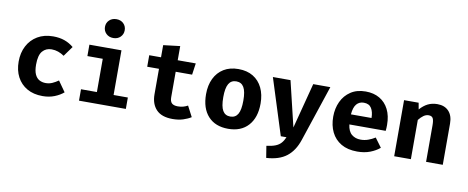

<svg xmlns="http://www.w3.org/2000/svg" viewBox="-82 -1219 4473 1836"><g transform="rotate(10 2154.0 -301.0)"><path d="M360.5 -110.3Q393.8 -110.3 423.3 -123.3Q452.8 -136.4 482.1 -156.9L554.4 -54.4Q518.5 -23.6 466.9 -3.1Q415.4 17.4 351.8 17.4Q264.1 17.4 201 -18.7Q137.9 -54.9 104.1 -119.2Q70.3 -183.6 70.3 -268.7Q70.3 -353.8 104.9 -420.3Q139.5 -486.7 203.3 -524.6Q267.2 -562.6 354.9 -562.6Q416.9 -562.6 465.4 -545.4Q513.8 -528.2 554.4 -494.4L484.1 -396.9Q456.4 -416.4 425.6 -427.2Q394.9 -437.9 361.5 -437.9Q306.7 -437.9 273.1 -399.2Q239.5 -360.5 239.5 -268.7Q239.5 -208.7 255.4 -174.1Q271.3 -139.5 298.7 -124.9Q326.2 -110.3 360.5 -110.3Z M922.1 -829.7Q964.1 -829.7 990.8 -803.6Q1017.4 -777.4 1017.4 -738.5Q1017.4 -699.5 990.8 -673.1Q964.1 -646.7 922.1 -646.7Q879.5 -646.7 852.6 -673.1Q825.6 -699.5 825.6 -738.5Q825.6 -777.4 852.6 -803.6Q879.5 -829.7 922.1 -829.7ZM1020 -544.6V-110.8H1158.5V0H703.6V-110.8H857.9V-433.8H708.7V-544.6Z M1792.8 -31.8Q1761 -11.3 1715.9 3.1Q1670.8 17.4 1614.4 17.4Q1507.7 17.4 1455.9 -37.2Q1404.1 -91.8 1404.1 -185.6V-432.8H1289.7V-544.6H1404.1V-662.6L1566.2 -682.1V-544.6H1741.5L1725.6 -432.8H1566.2V-185.6Q1566.2 -145.1 1584.6 -127.7Q1603.1 -110.3 1643.6 -110.3Q1672.3 -110.3 1696.2 -117.2Q1720 -124.1 1739 -134.9Z M2153.8 -562.6Q2237.9 -562.6 2296.9 -526.7Q2355.9 -490.8 2387.2 -425.9Q2418.5 -361 2418.5 -273.8Q2418.5 -137.4 2348.7 -60Q2279 17.4 2153.8 17.4Q2028.7 17.4 1959 -59Q1889.2 -135.4 1889.2 -272.8Q1889.2 -359.5 1920.8 -424.6Q1952.3 -489.7 2011.5 -526.2Q2070.8 -562.6 2153.8 -562.6ZM2153.8 -443.1Q2104.1 -443.1 2080.3 -402.3Q2056.4 -361.5 2056.4 -272.8Q2056.4 -182.6 2080.3 -142.1Q2104.1 -101.5 2153.8 -101.5Q2203.6 -101.5 2227.4 -142.1Q2251.3 -182.6 2251.3 -273.8Q2251.3 -362.1 2227.4 -402.6Q2203.6 -443.1 2153.8 -443.1Z M3048.2 -544.6 2866.7 0Q2830.8 108.2 2758.2 164.6Q2685.6 221 2561.5 228.2L2543.1 113.8Q2596.9 107.2 2630 93.8Q2663.1 80.5 2683.3 57.7Q2703.6 34.9 2718.5 0H2663.1L2490.3 -544.6H2661.5L2767.2 -103.6L2882.1 -544.6Z M3289.2 -225.1Q3297.4 -158.5 3332.8 -129.5Q3368.2 -100.5 3420 -100.5Q3457.4 -100.5 3492.3 -112.8Q3527.2 -125.1 3559.5 -145.6L3624.6 -57.4Q3586.2 -24.6 3531.5 -3.6Q3476.9 17.4 3407.2 17.4Q3313.8 17.4 3250.8 -19.7Q3187.7 -56.9 3155.9 -122.1Q3124.1 -187.2 3124.1 -271.8Q3124.1 -352.3 3154.9 -418.2Q3185.6 -484.1 3244.9 -523.3Q3304.1 -562.6 3389.7 -562.6Q3467.7 -562.6 3524.9 -529.2Q3582.1 -495.9 3613.6 -433.3Q3645.1 -370.8 3645.1 -283.1Q3645.1 -269.2 3644.4 -253.3Q3643.6 -237.4 3642.1 -225.1ZM3389.7 -453.8Q3346.2 -453.8 3319.5 -422.6Q3292.8 -391.3 3287.2 -322.6H3487.2Q3486.7 -382.1 3464.1 -417.9Q3441.5 -453.8 3389.7 -453.8Z M3764.1 0V-544.6H3905.6L3916.9 -481.5Q3953.3 -522.6 3993.8 -542.6Q4034.4 -562.6 4086.2 -562.6Q4155.9 -562.6 4195.9 -520Q4235.9 -477.4 4235.9 -400V0H4073.8V-353.3Q4073.8 -403.6 4062.8 -423.3Q4051.8 -443.1 4021.5 -443.1Q3995.9 -443.1 3972.6 -426.7Q3949.2 -410.3 3926.2 -381V0Z"/></g></svg>

Font: Fira Code
Style: Bold
Weight: 700
Monospace: yes
Designer: Carrois Corporate, Edenspiekermann AG, Nikita Prokopov
Foundry: Carrois Corporate, Edenspiekermann AG, Nikita Prokopov
Version: Version 6.000; ttfautohint (v1.8.2) -l 8 -r 50 -G 200 -x 14 